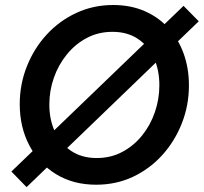

<svg xmlns="http://www.w3.org/2000/svg" viewBox="-20 -747 831 783"><path d="M372.1 6.3Q278.8 6.3 208.7 -36.6Q138.7 -79.6 99.6 -154.1Q60.5 -228.5 60.5 -322.8Q60.5 -402.8 89.4 -475.8Q118.2 -548.8 169.7 -605.2Q221.2 -661.6 290.8 -694.1Q360.4 -726.6 441.4 -726.6Q512.7 -726.6 569.8 -701.7Q627 -676.8 667.2 -632.3Q707.5 -587.9 729 -528.3Q750.5 -468.8 750.5 -398.9Q750.5 -317.9 721.9 -244.9Q693.4 -171.9 642.3 -115.2Q591.3 -58.6 522.5 -26.1Q453.6 6.3 372.1 6.3ZM374.5 -102.5Q431.6 -102.5 478.5 -127.4Q525.4 -152.3 559.3 -194.3Q593.3 -236.3 611.6 -289.6Q629.9 -342.8 629.9 -399.4Q629.9 -461.4 607.7 -510.5Q585.4 -559.6 542.5 -588.4Q499.5 -617.2 438.5 -617.2Q381.3 -617.2 334.2 -592.3Q287.1 -567.4 252.7 -525.1Q218.3 -482.9 199.7 -429.9Q181.2 -377 181.2 -320.8Q181.2 -258.8 204.1 -209.5Q227.1 -160.2 270.5 -131.3Q314 -102.5 374.5 -102.5ZM88.4 16.1 26.4 -47.4 728.5 -723.1 790.5 -660.2Z"/></svg>

Font: Reddit Sans SemiBold
Style: Italic
Weight: 600
Italic angle: -11.25°
Designer: Stephen Hutchings
Version: Version 1.013